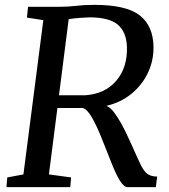

<svg xmlns="http://www.w3.org/2000/svg" viewBox="-20 -771 698 791"><path d="M6.5 0 10 -40 76.5 -52.5 158.5 -688 91 -698.5 95.5 -743H225Q261.5 -743 294 -747Q326.5 -751 369 -751Q500 -751 555.5 -707.8Q611 -664.5 612.5 -578Q613 -520 588.8 -469.8Q564.5 -419.5 520.8 -384Q477 -348.5 418.5 -335Q434.5 -328.5 450 -308Q465.5 -287.5 479.8 -261.5Q494 -235.5 505.5 -210.5Q517 -185.5 524 -170.5Q545.5 -121.5 558.8 -94Q572 -66.5 586.5 -55.2Q601 -44 627.5 -43.5L622 0H505Q491 0 474 -26.5Q457 -53 433.5 -114.5Q415.5 -160.5 396.2 -208Q377 -255.5 357.5 -289Q338 -322.5 319.5 -326.5Q317 -326 299 -326Q281 -326 257.8 -326Q234.5 -326 216.5 -326L181.5 -52.5L273 -40L269.5 0ZM348.5 -699.5Q337 -699.5 310 -697.5Q283 -695.5 263 -692L223 -378.5Q241 -378.5 264.2 -378.5Q287.5 -378.5 306.8 -378.5Q326 -378.5 331 -378.5Q412 -384 458.5 -437.8Q505 -491.5 503 -577Q501 -638.5 465.8 -669Q430.5 -699.5 348.5 -699.5Z"/></svg>

Font: Merriweather
Style: Italic
Weight: 400
Italic angle: -7.8°
Designer: Eben Sorkin
Foundry: Eben Sorkin
Version: Version 2.100